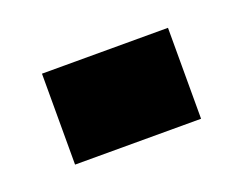

<svg xmlns="http://www.w3.org/2000/svg" viewBox="-40 -189 318 251"><g transform="rotate(-20 119.0 -63.0)"><path d="M31.3 0V-126.5H206.6V0Z"/></g></svg>

Font: Big Shoulders Text SC Thin
Style: Regular
Weight: 100
Designer: Patric King
Foundry: XO Type Co
Version: Version 2.002